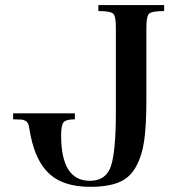

<svg xmlns="http://www.w3.org/2000/svg" viewBox="-20 -720 720 750"><path d="M31.2 -253.9V-277.3H272.5V-253.9Q239.3 -253.9 229 -243.2Q218.8 -232.4 218.8 -190.4Q218.8 -13.7 331.1 -13.7Q394.5 -13.7 413.6 -71.8Q432.6 -129.9 432.6 -283.2V-613.3Q432.6 -657.2 421.9 -667Q411.1 -676.8 364.3 -676.8V-700.2H621.1V-676.8Q573.2 -676.8 562.5 -666.5Q551.8 -656.2 551.8 -613.3V-330.1Q551.8 -232.4 543.5 -172.4Q535.2 -112.3 511.2 -68.8Q487.3 -25.4 444.3 -7.8Q401.4 9.8 333 9.8Q229.5 9.8 174.8 -39.1Q120.1 -87.9 99.6 -190.4Q98.6 -196.3 96.7 -206.1Q94.7 -215.8 94.2 -219.2Q93.8 -222.7 92.3 -229Q90.8 -235.4 89.4 -237.3Q87.9 -239.3 85.4 -243.2Q83 -247.1 79.6 -248Q76.2 -249 72.3 -251Q68.4 -252.9 62 -252.9Q55.7 -252.9 48.3 -253.4Q41 -253.9 31.2 -253.9Z"/></svg>

Font: TriodPostnaja
Style: Medium
Weight: 500
Version: 20110805